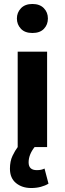

<svg xmlns="http://www.w3.org/2000/svg" viewBox="-20 -740 326 966"><path d="M154 0Q124 38 124 77Q124 116 165 116Q178 116 187 114Q196 112 204 108L224 184Q208 194 185.5 200Q163 206 137 206Q91 206 60.5 181Q30 156 30 109Q30 71 43 44Q56 17 69 0V-480H217V0ZM65 -647Q65 -677 85.5 -698.5Q106 -720 143 -720Q180 -720 200.5 -699Q221 -678 221 -647Q221 -616 201 -595Q181 -574 143 -574Q105 -574 85 -595.5Q65 -617 65 -647Z"/></svg>

Font: Mukta Vaani ExtraBold
Style: Regular
Weight: 800
Designer: Noopur Datye, Girish Dalvi, Yashodeep Gholap, Pallavi Karambelkar
Foundry: Ek Type
Version: Version 2.538;PS 1.000;hotconv 16.6.51;makeotf.lib2.5.65220;